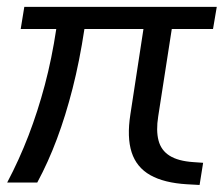

<svg xmlns="http://www.w3.org/2000/svg" viewBox="-25 -522 639 549"><path d="M-4.5 0Q29.9 -65.2 56.5 -134.3Q83.1 -203.5 103.2 -279.2Q123.3 -355 135.9 -439.1H34.2L44.5 -502.3H594.8L584.1 -439.1H466.2L427.4 -189.3Q420.9 -148.5 428.3 -120.3Q435.6 -92.1 459.9 -76.8Q484.1 -61.5 527.3 -58.5L555.8 -56.5L545.7 6.9L509.6 4.9Q444.2 1 404.8 -21.2Q365.3 -43.5 351.4 -86.5Q337.5 -129.6 347.9 -195.6L385.2 -439.1H216.4Q202.4 -346.7 182.5 -268.9Q162.6 -191 137.8 -124.8Q113 -58.5 81.5 0Z"/></svg>

Font: Mulish ExtraLight
Style: Italic
Weight: 200
Italic angle: -9°
Designer: Vernon Adams
Foundry: Vernon Adams
Version: Version 3.603